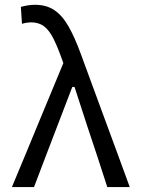

<svg xmlns="http://www.w3.org/2000/svg" viewBox="-20 -762 574 782"><path d="M28.5 0Q56.5 -67.5 87 -140.5Q117 -213.5 145.5 -282Q167 -334 190.8 -391.2Q214.5 -448.5 238 -505Q217 -565.5 199 -602Q181 -638.5 159.5 -654.8Q138 -671 106 -671Q100.5 -671 90.8 -669.8Q81 -668.5 69.5 -665L65 -734Q78 -737.5 92.5 -740Q107 -742.5 122.5 -742.5Q168 -742.5 200.2 -721.5Q232.5 -700.5 258.2 -656Q284 -611.5 310 -540L404.5 -283Q429 -217 446.5 -169.2Q464 -121.5 478.5 -82Q493 -42 508.5 0H417Q397 -62 376.8 -123.8Q356.5 -185.5 335.5 -248L283.5 -408H274.5L212 -245Q187.5 -181 164.2 -120.2Q141 -59.5 118.5 0Z"/></svg>

Font: Heraclito
Style: Regular
Weight: 400
Designer: Kostas Bartsokas (font) & Cristiano Sobral (main changes)
Foundry: Kostas Bartsokas (font) & Cristiano Sobral (main changes)
Version: Version 1.00;July 8, 2020;FontCreator 13.0.0.2655 64-bit